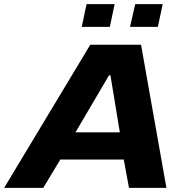

<svg xmlns="http://www.w3.org/2000/svg" viewBox="-63 -903 885 923"><path d="M-43 0 371 -688H615L737 0H557L532 -136H227L145 0ZM300 -267H513L468 -541H461ZM562 -774 587 -883H719L696 -774ZM330 -774 353 -883H488L465 -774Z"/></svg>

Font: Saira Thin Expanded
Style: Bold Italic
Weight: 700
Width: 7
Italic angle: -12°
Version: Version 1.101